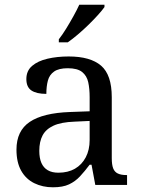

<svg xmlns="http://www.w3.org/2000/svg" viewBox="-20 -786 603 816"><path d="M205 10Q161 10 125.5 -7.5Q90 -25 70 -60.5Q50 -96 50 -150Q50 -230 106.5 -268Q163 -306 278 -310L361 -313V-373Q361 -409 355 -436.5Q349 -464 329 -480Q309 -496 268 -496Q230 -496 210 -482Q190 -468 183.5 -443.5Q177 -419 177 -387Q135 -387 113.5 -401.5Q92 -416 92 -450Q92 -485 116.5 -506Q141 -527 182 -536.5Q223 -546 272 -546Q364 -546 409.5 -507Q455 -468 455 -373V-114Q455 -86 461 -70.5Q467 -55 481 -48.5Q495 -42 517 -42H520V0H385L369 -86H361Q340 -58 320 -36.5Q300 -15 273.5 -2.5Q247 10 205 10ZM228 -52Q269 -52 298.5 -69Q328 -86 344.5 -117.5Q361 -149 361 -191V-272L297 -269Q240 -267 207.5 -252Q175 -237 161 -210.5Q147 -184 147 -145Q147 -114 156 -93.5Q165 -73 183 -62.5Q201 -52 228 -52ZM230 -619Q245 -638 261 -664Q277 -690 292 -717Q307 -744 317 -766H424V-756Q415 -743 397 -723Q379 -703 356.5 -681Q334 -659 311 -639.5Q288 -620 268 -606H230Z"/></svg>

Font: Noto Serif Tibetan
Style: Regular
Weight: 400
Designer: Monotype Design Team
Foundry: Monotype Imaging Inc.
Version: Version 2.103